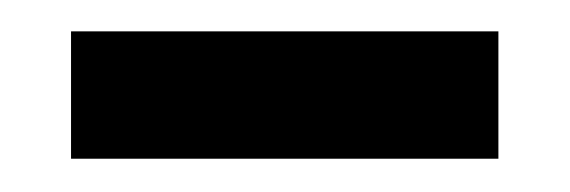

<svg xmlns="http://www.w3.org/2000/svg" viewBox="-20 -795 356 120"><path d="M291.5 -775.4V-695.8H24.4V-775.4Z"/></svg>

Font: Merriweather Sans
Style: Regular
Weight: 400
Designer: Eben Sorkin
Foundry: Eben Sorkin
Version: Version 1.006; ttfautohint (v1.4.1) -l 6 -r 50 -G 0 -x 11 -H